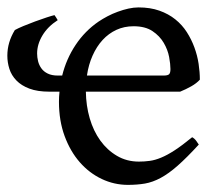

<svg xmlns="http://www.w3.org/2000/svg" viewBox="-20 -489 603 523"><path d="M343.8 -417.5Q318.4 -417.5 297.1 -407.7Q275.9 -397.9 259.5 -380.1Q243.2 -362.3 232.2 -337.6Q221.2 -313 216.8 -283.2H425.8Q437 -283.2 440.7 -286.9Q444.3 -290.5 444.3 -300.8Q444.3 -314 440.7 -333.7Q437 -353.5 426 -372.3Q415 -391.1 395.3 -404.3Q375.5 -417.5 343.8 -417.5ZM213.9 -239.3Q214.4 -201.2 224.4 -166.7Q234.4 -132.3 253.2 -106.2Q272 -80.1 298.6 -64.5Q325.2 -48.8 358.4 -48.8Q373.5 -48.8 387.9 -50.8Q402.3 -52.7 418.9 -59.6Q435.5 -66.4 455.8 -79.6Q476.1 -92.8 503.4 -115.2Q509.8 -111.8 514.4 -105.5Q519 -99.1 521.5 -95.2Q488.8 -59.6 464.1 -37.8Q439.5 -16.1 417.7 -4.4Q396 7.3 374.8 11Q353.5 14.6 328.6 14.6Q291 14.6 257.1 -1.5Q223.1 -17.6 197.3 -47.1Q171.4 -76.7 156 -118.4Q140.6 -160.2 140.6 -211.9Q140.6 -225.1 142.1 -239.3H114.7Q82 -239.3 60.1 -247.6Q38.1 -255.9 24.7 -269.8Q11.2 -283.7 5.6 -301.3Q0 -318.8 0 -337.4Q0 -374 20.5 -407.2Q28.3 -411.6 43.5 -418Q58.6 -424.3 75.2 -430.4Q91.8 -436.5 106.7 -441.4Q121.6 -446.3 128.4 -447.8Q130.4 -445.3 132.6 -441.7Q134.8 -438 137.2 -434.1Q109.9 -416.5 95.5 -392.3Q81.1 -368.2 81.1 -343.3Q81.1 -333 83.7 -322.3Q86.4 -311.5 92.8 -302.7Q99.1 -293.9 110.1 -288.6Q121.1 -283.2 137.2 -283.2H149.4Q160.6 -328.6 186 -366.7Q211.4 -404.8 248.5 -430.2Q259.3 -437.5 272.7 -444.6Q286.1 -451.7 300.8 -457Q315.4 -462.4 329.8 -465.6Q344.2 -468.8 357.4 -468.8Q389.2 -468.8 414.1 -460Q439 -451.2 457.5 -436.3Q476.1 -421.4 488.8 -401.6Q501.5 -381.8 509.5 -359.9Q517.6 -337.9 521 -315.2Q524.4 -292.5 524.4 -272Q515.6 -262.2 501 -253.9Q486.3 -245.6 470.7 -239.3Z"/></svg>

Font: Gentium Unicode
Style: Regular
Weight: 400
Version: Version 1.009